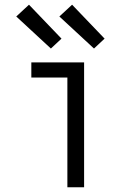

<svg xmlns="http://www.w3.org/2000/svg" viewBox="-20 -795 590 815"><path d="M266 0V-466H113V-530H337V0ZM379 -589 232 -725 286 -775 424 -631ZM196 -589 49 -725 103 -775 241 -631Z"/></svg>

Font: Lode
Style: Regular
Weight: 400
Monospace: yes
Designer: Belleve Invis
Foundry: Belleve Invis
Version: Version 29.2.0; ttfautohint (v1.8.3)